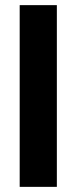

<svg xmlns="http://www.w3.org/2000/svg" viewBox="-20 -727 297 747"><path d="M201.2 0H56.6V-707H201.2Z"/></svg>

Font: Pretendard Std
Style: Bold
Weight: 700
Designer: Base glyphs from Inter by Rasmus Andersson; Hangeul glyphs from Noto Sans CJK(Source Han Sans) by Jang Soo-young and Kan
Foundry: Kil Hyung-jin
Version: Version 1.309